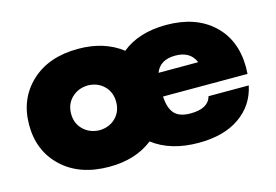

<svg xmlns="http://www.w3.org/2000/svg" viewBox="-74 -659 1175 818"><g transform="rotate(-15 513.0 -250.5)"><path d="M990 -251.2 988.8 -220H616.2Q618.8 -168.8 640.6 -144.4Q662.5 -120 711.2 -120Q790 -120 803.8 -171.2H981.2Q963.8 -87.5 894.4 -38.8Q825 10 712.5 10Q590 10 511.2 -50Q435 10 318.8 10Q188.8 10 111.2 -62.5Q33.8 -135 33.8 -250Q33.8 -365 111.2 -437.5Q188.8 -510 318.8 -510Q433.8 -510 511.2 -450Q586.2 -511.2 707.5 -511.2Q836.2 -511.2 912.5 -441.2Q988.8 -371.2 990 -251.2ZM711.2 -375Q643.8 -375 623.8 -322.5H798.8Q777.5 -375 711.2 -375ZM318.8 -151.2Q362.5 -152.5 390 -180Q417.5 -207.5 417.5 -250Q417.5 -292.5 390 -320Q362.5 -347.5 318.8 -348.8Q275 -347.5 246.9 -320Q218.8 -292.5 218.8 -250Q218.8 -207.5 246.9 -180Q275 -152.5 318.8 -151.2Z"/></g></svg>

Font: Now Alt Black
Style: Regular
Weight: 900
Designer: Alfredo Marco Pradil
Foundry: Alfredo Marco Pradil
Version: Version 1.002;PS 001.002;hotconv 1.0.88;makeotf.lib2.5.64775